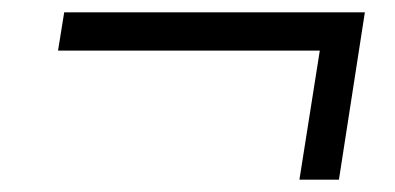

<svg xmlns="http://www.w3.org/2000/svg" viewBox="-20 -440 640 311"><path d="M465 -149 498 -358H74L84 -420H571L529 -149Z"/></svg>

Font: Nunito Sans 12pt
Style: Italic
Weight: 400
Italic angle: -9°
Designer: Vernon Adams
Foundry: Vernon Adams
Version: Version 3.101;gftools[0.9.27]